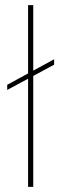

<svg xmlns="http://www.w3.org/2000/svg" viewBox="-20 -725 237 745"><path d="M8 -376V-396L190 -495V-474ZM89 0V-705H109V0Z"/></svg>

Font: DM Sans 36pt Thin
Style: Regular
Weight: 250
Designer: Colophon Foundry, Jonny Pinhorn
Foundry: Colophon Foundry
Version: Version 4.004;gftools[0.9.30]